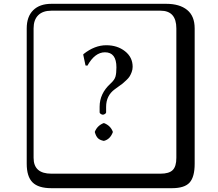

<svg xmlns="http://www.w3.org/2000/svg" viewBox="-20 -774 1140 1006"><path d="M530 -500Q477 -500 438 -430L428 -431L416 -488L418 -491Q476 -537 537 -537Q595 -537 635 -505.5Q675 -474 675 -424Q675 -410 670 -396.5Q665 -383 659 -373.5Q653 -364 640.5 -352.5Q628 -341 621.5 -335.5Q615 -330 599.5 -319.5Q584 -309 581 -306Q536 -273 536 -214V-185Q536 -181 530 -177Q524 -173 519 -173Q514 -173 508 -177Q502 -181 502 -185V-215Q502 -284 559 -336Q580 -355 585 -372.5Q590 -390 590 -421Q590 -500 530 -500ZM477 -81V-84Q490 -116 523 -129H525Q559 -116 571 -84V-81Q557 -44 525 -36H523Q503 -40 493 -50Q483 -60 477 -81ZM249 -718Q204 -718 180 -694Q156 -670 156 -625V53Q156 136 249 136H821Q866 136 885 117Q904 98 904 53V-625Q904 -718 821 -718ZM1000 84Q1000 153 973.5 182.5Q947 212 881 212H249Q181 212 150.5 181.5Q120 151 120 84V-625Q120 -687 154 -720.5Q188 -754 249 -754H851Q921 -754 960.5 -722Q1000 -690 1000 -625Z"/></svg>

Font: Libertinus Keyboard
Style: Regular
Weight: 700
Designer: Philipp H. Poll
Foundry: Khaled Hosny
Version: Version 6.7